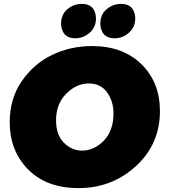

<svg xmlns="http://www.w3.org/2000/svg" viewBox="-20 -952 881 988"><path d="M384.5 16Q219.5 16 124.8 -80Q30 -176 30 -323.5Q30 -441.5 89.5 -531Q153 -624 248.2 -669.5Q343.5 -715 453.5 -715Q612 -715 707.5 -621.8Q803 -528.5 803 -380.5Q803 -210.5 679.5 -97.2Q556 16 384.5 16ZM401.5 -177Q464.5 -177 514.2 -228.2Q564 -279.5 564 -368.5Q564 -430.5 531.2 -476.5Q498.5 -522.5 436.5 -522.5Q373.5 -522.5 321 -470Q268.5 -417.5 268.5 -333.5Q268.5 -256.5 309.5 -216.8Q350.5 -177 401.5 -177ZM367 -755Q300 -755 294 -827Q294 -877 326.5 -904.5Q359 -932 401 -932Q470 -932 474 -859Q474 -812 441.5 -783.5Q409 -755 367 -755ZM569 -755Q502 -755 496 -827Q496 -877 528.5 -904.5Q561 -932 603 -932Q672 -932 676 -859Q676 -812 643.5 -783.5Q611 -755 569 -755Z"/></svg>

Font: Argentum Sans Black
Style: Italic
Weight: 900
Italic angle: -11°
Designer: Julieta Ulanovsky (font), Cristiano Sobral (main changes and remaster)
Foundry: Julieta Ulanovsky (font), Cristiano Sobral (main changes and remaster)
Version: Version 2.007;June 15, 2022;FontCreator 14.0.0.2814 64-bit; 